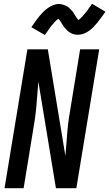

<svg xmlns="http://www.w3.org/2000/svg" viewBox="-20 -996 578 1016"><path d="M4 0 125 -735H233L326 -171Q329 -205 331.5 -238.5Q334 -272 337 -306Q340 -340 345 -373.5Q350 -407 356 -441L404 -735H505L384 0H276L183 -564Q180 -530 177.5 -496.5Q175 -463 172 -429Q169 -395 164 -361.5Q159 -328 153 -294L105 0ZM217 -811 146 -852Q158 -870 168.5 -884.5Q179 -899 189 -911Q199 -923 209 -933Q219 -943 232.5 -953Q246 -963 261.5 -969Q277 -975 292 -975Q297 -975 301.5 -974Q306 -973 310.5 -972Q315 -971 319 -969.5Q323 -968 328 -966Q333 -964 336.5 -961.5Q340 -959 343.5 -956.5Q347 -954 350 -950.5Q353 -947 356.5 -943.5Q360 -940 363 -936.5Q366 -933 368 -929.5Q370 -926 372.5 -922.5Q375 -919 377 -915.5Q379 -912 382 -907Q385 -902 388 -898Q391 -894 394 -891Q397 -888 397 -886Q396 -886 394.5 -886.5Q393 -887 392 -887H391L394 -890Q398 -892 401 -894.5Q404 -897 406.5 -899.5Q409 -902 411 -904Q413 -906 415 -908Q417 -910 418.5 -912Q420 -914 422 -916.5Q424 -919 426.5 -921.5Q429 -924 431 -926.5Q433 -929 435.5 -932Q438 -935 440.5 -938Q443 -941 445 -944.5Q447 -948 449.5 -951.5Q452 -955 455 -959Q458 -963 461 -967Q464 -971 467 -976L538 -934Q526 -917 515.5 -902.5Q505 -888 495 -876Q485 -864 475 -853.5Q465 -843 452 -833.5Q439 -824 423.5 -818Q408 -812 393 -812Q388 -812 383 -812.5Q378 -813 373.5 -814Q369 -815 365 -816.5Q361 -818 356 -820.5Q351 -823 347.5 -825.5Q344 -828 340.5 -830.5Q337 -833 334 -836.5Q331 -840 327.5 -843.5Q324 -847 321 -850.5Q318 -854 316 -857.5Q314 -861 311.5 -864.5Q309 -868 307 -871.5Q305 -875 302 -880Q299 -885 296 -888.5Q293 -892 290 -895.5Q287 -899 287 -900V-901Q288 -901 289.5 -900.5Q291 -900 292 -900H293L290 -898Q286 -895 283 -892.5Q280 -890 277 -887Q274 -884 272.5 -882.5Q271 -881 269 -879Q267 -877 265.5 -875Q264 -873 262 -870.5Q260 -868 257.5 -865.5Q255 -863 253 -860.5Q251 -858 248.5 -855Q246 -852 243.5 -848.5Q241 -845 239 -842Q237 -839 234.5 -835Q232 -831 229.5 -827.5Q227 -824 223.5 -819.5Q220 -815 217 -811Z"/></svg>

Font: Iosevka Semibold
Style: Italic
Weight: 600
Italic angle: -9°
Monospace: yes
Designer: Belleve Invis
Foundry: Belleve Invis
Version: Version 32.5.0; ttfautohint (v1.8.4)